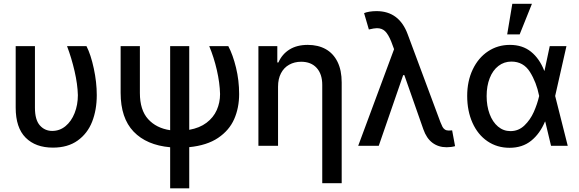

<svg xmlns="http://www.w3.org/2000/svg" viewBox="-20 -776 3082 1022"><path d="M166 -530.3V-202.1Q166 -138.2 192.1 -108.6Q218.3 -79.1 257.8 -79.1Q297.9 -79.1 328.9 -104.7Q359.9 -130.4 377.2 -174.1Q394.5 -217.8 394.5 -269.5Q393.1 -327.1 377 -397.2Q360.8 -467.3 336.9 -530.3H440.4Q463.4 -485.4 479.2 -411.9Q495.1 -338.4 495.1 -269.5Q495.1 -191.4 470.5 -128.4Q445.8 -65.4 393.3 -27.8Q340.8 9.8 261.7 9.8Q169.4 9.8 116.5 -43.2Q63.5 -96.2 63.5 -203.1V-530.3Z M724.6 -530.3V-281.2Q724.6 -190.4 768.3 -142.1Q812 -93.8 885.7 -83V-530.3H987.3V-85Q1042.5 -94.7 1079.3 -122.6Q1116.2 -150.4 1133.8 -190.2Q1151.4 -230 1151.4 -275.4Q1149.9 -335 1134.3 -402.8Q1118.7 -470.7 1093.8 -530.3H1195.3Q1219.7 -484.4 1236.3 -416Q1252.9 -347.7 1252.9 -275.4Q1252.9 -202.1 1226.6 -142.1Q1200.2 -82 1140.9 -42Q1081.5 -2 987.3 7.3V226.6H885.7V7.8Q760.3 -3.4 691.2 -75.4Q622.1 -147.5 622.1 -282.2V-530.3Z M1460 0H1355.5V-530.3H1456.1V-443.4H1461.9Q1481.4 -487.8 1521 -512.5Q1560.5 -537.1 1618.2 -537.1Q1673.3 -537.1 1713.9 -514.4Q1754.4 -491.7 1776.6 -446.8Q1798.8 -401.9 1798.8 -336.9V199.2H1695.3V-324.2Q1695.3 -381.8 1665.5 -414.6Q1635.7 -447.3 1583 -447.3Q1547.4 -447.3 1519.3 -431.6Q1491.2 -416 1475.6 -386Q1460 -356 1460 -314.5Z M2233.4 -87.9 2132.3 -376H2126L1996.1 0H1886.7L2077.6 -514.2L2062.5 -554.7Q2046.9 -593.3 2030 -609.6Q2013.2 -626 1986.3 -626Q1972.7 -626 1943.4 -619.1L1918 -706.1Q1928.7 -710.9 1946.5 -713.9Q1964.4 -716.8 1984.4 -716.8Q2105 -716.8 2150.4 -592.8L2324.2 -126Q2330.6 -109.9 2335.2 -101.1Q2339.8 -92.3 2347.9 -86.7Q2356 -81.1 2368.2 -81.1L2386.7 -82L2402.3 2Q2381.8 7.8 2357.4 7.8Q2313.5 7.8 2281.7 -16.1Q2250 -40 2233.4 -87.9Z M2466.8 -265.6Q2466.8 -344.2 2496.3 -406.2Q2525.9 -468.3 2577.6 -502.7Q2629.4 -537.1 2694.3 -537.1Q2761.2 -537.1 2806.4 -500.7Q2851.6 -464.4 2877 -399.4H2878.4L2906.2 -530.3H2995.1L2935.1 -265.1L3002 0H2913.1L2882.3 -128.9H2880.9Q2854 -64.5 2807.4 -26.9Q2760.7 10.7 2692.4 10.7Q2626 10.7 2574.7 -24.2Q2523.4 -59.1 2495.1 -122.1Q2466.8 -185.1 2466.8 -265.6ZM2697.3 -78.1Q2740.2 -78.1 2771.5 -108.2Q2802.7 -138.2 2821.3 -179.9Q2839.8 -221.7 2849.6 -263.7L2850.1 -265.1L2849.6 -266.6Q2835.4 -337.9 2800.8 -393.1Q2766.1 -448.2 2702.1 -448.2Q2663.1 -448.2 2633.1 -425Q2603 -401.9 2586.7 -360.1Q2570.3 -318.4 2570.3 -264.6Q2570.3 -211.9 2586.2 -169.2Q2602.1 -126.5 2630.9 -102.3Q2659.7 -78.1 2697.3 -78.1ZM2707 -755.9H2811.5L2746.1 -592.8H2679.7Z"/></svg>

Font: Pretendard Medium
Style: Regular
Weight: 500
Designer: Base glyphs from Inter by Rasmus Andersson; Hangeul glyphs from Noto Sans CJK(Source Han Sans) by Jang Soo-young and Kan
Foundry: Kil Hyung-jin
Version: Version 1.309